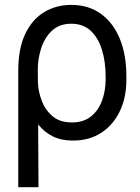

<svg xmlns="http://www.w3.org/2000/svg" viewBox="-20 -573 580 796"><path d="M55.7 203.1V-280.3Q55.7 -371.6 84.5 -432.1Q113.3 -492.7 163.1 -522.7Q212.9 -552.7 275.4 -552.7Q347.2 -552.7 398.4 -515.6Q449.7 -478.5 477.1 -411.4Q504.4 -344.2 503.9 -253.9V-244.1Q504.4 -170.4 477.3 -113Q450.2 -55.7 400.4 -22.9Q350.6 9.8 282.2 9.8Q233.4 9.8 198.5 -7.8Q163.6 -25.4 138.2 -57.1L139.6 203.1ZM137.2 -227.1Q139.2 -192.9 153.1 -155.3Q167 -117.7 197.3 -91.6Q227.5 -65.4 278.3 -65.4Q326.2 -65.4 356.9 -90.1Q387.7 -114.7 402.8 -155.5Q418 -196.3 418 -244.1V-253.9Q418 -316.9 402.6 -366.7Q387.2 -416.5 356 -445.6Q324.7 -474.6 275.4 -474.6Q226.1 -474.6 195.3 -445.6Q164.6 -416.5 150.4 -372.1Q136.2 -327.6 136.7 -281.2Z"/></svg>

Font: Inter Display
Style: Regular
Weight: 400
Designer: Rasmus Andersson
Foundry: rsms
Version: Version 4.000;git-37864ae